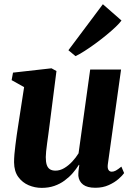

<svg xmlns="http://www.w3.org/2000/svg" viewBox="-20 -878 635 908"><path d="M177 10.5Q145 10.5 115.5 -2Q86 -14.5 66.5 -41Q47 -67.5 46.5 -110.5Q46.5 -127.5 48.2 -148.5Q50 -169.5 53 -192.8Q56 -216 59.2 -239.5Q62.5 -263 66 -284.5L94 -466L35 -499L41.5 -534.5L223.5 -555L247 -542L214.5 -287.5Q212 -266 208.8 -243.8Q205.5 -221.5 202.8 -200.5Q200 -179.5 198.2 -162.5Q196.5 -145.5 196.5 -135Q196.5 -112 201.2 -98Q206 -84 216.2 -77.5Q226.5 -71 242.5 -71Q263.5 -71 283.8 -83Q304 -95 321.5 -113.8Q339 -132.5 351.5 -153L406.5 -549H552.5L490 -101.5Q487.5 -83 493 -74.5Q498.5 -66 508.5 -66Q517.5 -66 527.5 -71.2Q537.5 -76.5 554 -90L567 -59.5Q560 -49 541.2 -32.2Q522.5 -15.5 494.5 -2.8Q466.5 10 431 10Q392.5 10 373 -5Q353.5 -20 350.5 -46Q350.5 -49.5 350.5 -55.5Q350.5 -61.5 351.2 -68.5Q352 -75.5 353 -83.2Q354 -91 355 -98L353 -98.5Q340.5 -78.5 323.8 -59.2Q307 -40 285.2 -24Q263.5 -8 236.8 1.2Q210 10.5 177 10.5ZM303.5 -640.5 466.5 -858 554.5 -781Q546.5 -769.5 527.8 -751.5Q509 -733.5 483.8 -712.8Q458.5 -692 431.5 -672.2Q404.5 -652.5 379.5 -636.5Q354.5 -620.5 337 -612.5Z"/></svg>

Font: Merriweather 48pt ExtraBold
Style: Italic
Weight: 800
Italic angle: -7.8°
Version: Version 2.101